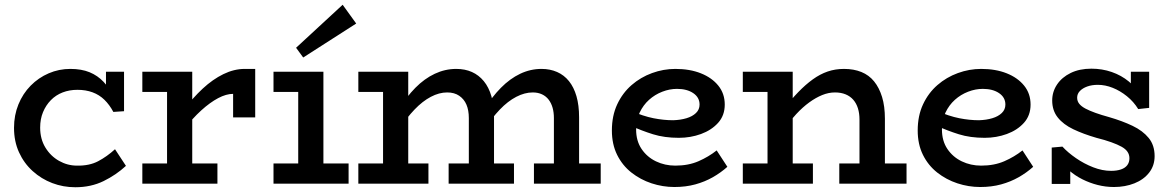

<svg xmlns="http://www.w3.org/2000/svg" viewBox="-20 -773 4944 808"><path d="M297 15Q246 15 200 -2.5Q154 -20 117.5 -53Q81 -86 60 -132Q39 -178 39 -235Q39 -288 57.5 -333.5Q76 -379 109 -412.5Q142 -446 185 -464.5Q228 -483 276 -483Q323 -483 357 -469Q391 -455 416 -428.5Q441 -402 459 -365L426 -372V-471H502V-305L457 -302Q441 -332 419.5 -353Q398 -374 369.5 -384.5Q341 -395 306 -395Q272 -395 243.5 -384Q215 -373 194 -351.5Q173 -330 161 -301Q149 -272 149 -236Q149 -188 171 -152Q193 -116 228.5 -96Q264 -76 304 -76Q356 -75 393 -94.5Q430 -114 464 -145L510 -75Q469 -37 416 -11Q363 15 297 15Z M754 -228V-311Q791 -361 833 -400Q875 -439 920 -461Q965 -483 1010 -483H1054V-279H961V-378Q932 -378 898 -360Q864 -342 827 -308.5Q790 -275 754 -228ZM579 0V-85H895V0ZM683 -25V-471H789V-25ZM579 -386V-471H783V-386Z M1235 -25V-471H1341V-25ZM1131 0V-85H1447V0ZM1131 -386V-471H1316V-386ZM1256 -531 1226 -572 1422 -753 1479 -674Z M1488 -386V-471H1668V-386ZM1592 -25V-471H1698V-25ZM1488 0V-85H1783V0ZM1953 -25V-276Q1953 -309 1943 -332.5Q1933 -356 1912.5 -370Q1892 -384 1862 -384Q1828 -384 1793 -365.5Q1758 -347 1724.5 -312Q1691 -277 1659 -228V-313Q1690 -365 1728 -403.5Q1766 -442 1809.5 -462.5Q1853 -483 1900 -483Q1937 -483 1966 -470Q1995 -457 2016 -431.5Q2037 -406 2048 -368Q2059 -330 2059 -279V-25ZM1868 0V-85H2143V0ZM2311 -25V-276Q2311 -300 2305.5 -319.5Q2300 -339 2289 -353.5Q2278 -368 2261 -376Q2244 -384 2222 -384Q2188 -384 2152.5 -365.5Q2117 -347 2083.5 -312Q2050 -277 2018 -228V-313Q2050 -365 2088 -403.5Q2126 -442 2169 -462.5Q2212 -483 2259 -483Q2295 -483 2324.5 -470Q2354 -457 2374.5 -431.5Q2395 -406 2406 -368Q2417 -330 2417 -279V-25ZM2227 0V-85H2508V0Z M2818 14Q2769 14 2722 -1.5Q2675 -17 2637 -47Q2599 -77 2577 -121.5Q2555 -166 2555 -224Q2555 -286 2577.5 -334Q2600 -382 2638 -415Q2676 -448 2724 -465.5Q2772 -483 2822 -483Q2883 -483 2929.5 -464.5Q2976 -446 3003 -412.5Q3030 -379 3030 -333Q3030 -287 3002 -256Q2974 -225 2930 -209Q2886 -193 2837 -193Q2776 -193 2728 -208Q2680 -223 2634 -244V-307Q2687 -284 2730 -275.5Q2773 -267 2813 -267Q2844 -268 2869 -275.5Q2894 -283 2909 -297.5Q2924 -312 2924 -333Q2924 -363 2897.5 -381Q2871 -399 2829 -399Q2798 -399 2767 -387Q2736 -375 2711.5 -353Q2687 -331 2672 -299.5Q2657 -268 2657 -228Q2657 -180 2680 -146Q2703 -112 2740.5 -94Q2778 -76 2822 -76Q2877 -76 2919.5 -94.5Q2962 -113 2996 -140L3041 -71Q3013 -46 2979.5 -27Q2946 -8 2906 3Q2866 14 2818 14Z M3597 0V-270Q3597 -296 3590.5 -317Q3584 -338 3571 -353Q3558 -368 3538.5 -376Q3519 -384 3494 -384Q3467 -384 3440 -373Q3413 -362 3385.5 -342Q3358 -322 3331 -293Q3304 -264 3277 -228V-313Q3309 -354 3339.5 -385.5Q3370 -417 3400.5 -439Q3431 -461 3463 -472Q3495 -483 3532 -483Q3573 -483 3605 -470Q3637 -457 3658.5 -430.5Q3680 -404 3692 -365Q3704 -326 3704 -273V0ZM3106 0V-85H3401V0ZM3210 0V-471H3316V0ZM3106 -386V-471H3294V-386ZM3512 0V-85H3795V0Z M4105 14Q4056 14 4009 -1.5Q3962 -17 3924 -47Q3886 -77 3864 -121.5Q3842 -166 3842 -224Q3842 -286 3864.5 -334Q3887 -382 3925 -415Q3963 -448 4011 -465.5Q4059 -483 4109 -483Q4170 -483 4216.5 -464.5Q4263 -446 4290 -412.5Q4317 -379 4317 -333Q4317 -287 4289 -256Q4261 -225 4217 -209Q4173 -193 4124 -193Q4063 -193 4015 -208Q3967 -223 3921 -244V-307Q3974 -284 4017 -275.5Q4060 -267 4100 -267Q4131 -268 4156 -275.5Q4181 -283 4196 -297.5Q4211 -312 4211 -333Q4211 -363 4184.5 -381Q4158 -399 4116 -399Q4085 -399 4054 -387Q4023 -375 3998.5 -353Q3974 -331 3959 -299.5Q3944 -268 3944 -228Q3944 -180 3967 -146Q3990 -112 4027.5 -94Q4065 -76 4109 -76Q4164 -76 4206.5 -94.5Q4249 -113 4283 -140L4328 -71Q4300 -46 4266.5 -27Q4233 -8 4193 3Q4153 14 4105 14Z M4668 14Q4633 14 4599.5 5.5Q4566 -3 4535 -18.5Q4504 -34 4479 -56Q4454 -78 4436 -105H4484V1H4406V-152L4451 -156Q4474 -131 4508 -107.5Q4542 -84 4580.5 -69Q4619 -54 4656 -54Q4680 -54 4697.5 -60Q4715 -66 4724 -78Q4733 -90 4733 -107Q4733 -122 4725 -134Q4717 -146 4700 -155.5Q4683 -165 4656.5 -174.5Q4630 -184 4594 -193Q4539 -209 4497 -229Q4455 -249 4431.5 -278.5Q4408 -308 4408 -350Q4408 -387 4428.5 -417.5Q4449 -448 4486 -466Q4523 -484 4573 -484Q4618 -484 4658.5 -470Q4699 -456 4730.5 -430Q4762 -404 4782 -368L4739 -367V-471H4816V-319L4770 -314Q4751 -345 4722.5 -368Q4694 -391 4662.5 -403.5Q4631 -416 4600 -416Q4575 -416 4555.5 -409Q4536 -402 4524.5 -390Q4513 -378 4513 -362Q4513 -347 4522 -336Q4531 -325 4548 -316Q4565 -307 4590 -298Q4615 -289 4648 -280Q4703 -264 4746 -243.5Q4789 -223 4814 -192.5Q4839 -162 4839 -116Q4839 -76 4816 -46.5Q4793 -17 4754 -1.5Q4715 14 4668 14Z"/></svg>

Font: BioRhyme Medium
Style: Regular
Weight: 500
Designer: Aoife Mooney
Foundry: Aoife Mooney Type
Version: Version 1.600;gftools[0.9.33]